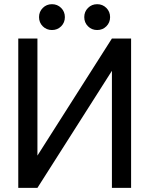

<svg xmlns="http://www.w3.org/2000/svg" viewBox="-20 -909 723 929"><path d="M521.5 -722.7H614.3V0H521.5V-566.4L161.1 0H68.4V-722.7H161.1V-156.2ZM387.7 -826.2Q387.7 -799.8 405.8 -781.7Q423.8 -763.7 450.2 -763.7Q476.6 -763.7 494.6 -781.7Q512.7 -799.8 512.7 -826.2Q512.7 -852.5 494.6 -870.6Q476.6 -888.7 450.2 -888.7Q423.8 -888.7 405.8 -870.6Q387.7 -852.5 387.7 -826.2ZM168.9 -826.2Q168.9 -799.8 187 -781.7Q205.1 -763.7 231.4 -763.7Q257.8 -763.7 275.9 -781.7Q293.9 -799.8 293.9 -826.2Q293.9 -852.5 275.9 -870.6Q257.8 -888.7 231.4 -888.7Q205.1 -888.7 187 -870.6Q168.9 -852.5 168.9 -826.2Z"/></svg>

Font: Giphurs SC
Style: Regular
Weight: 400
Version: Version 0.920